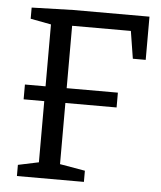

<svg xmlns="http://www.w3.org/2000/svg" viewBox="-51 -744 662 788"><g transform="rotate(5 280.0 -349.5)"><path d="M48 -694 219 -699H533V-521H480L462 -634H220V-377H431V-316H220V-64L324 -46V0H48V-46L133 -64V-316H48V-377H133V-632L48 -648Z"/></g></svg>

Font: Bitter Pro
Style: Regular
Weight: 400
Designer: Sol Matas, and Bitter project Authors
Foundry: Sol Matas
Version: Version 1.010